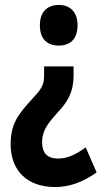

<svg xmlns="http://www.w3.org/2000/svg" viewBox="-20 -563 410 775"><path d="M293 -461C293 -514 264 -543 217 -543C170 -543 141 -514 141 -461C141 -407 169 -379 217 -379C266 -379 293 -408 293 -461ZM277 -258V-295H158V-264C158 -226 155 -211 112 -166C55 -103 23 -66 23 20C23 123 87 192 203 192C260 192 315 172 370 133L326 32C286 61 251 77 215 77C171 77 150 55 150 11C150 -38 176 -67 209 -105C254 -152 277 -192 277 -258Z"/></svg>

Font: Noto Sans Gurmukhi ExtraCondensed
Style: Bold
Weight: 700
Width: 2
Designer: Jelle Bosma - Monotype Design Team
Foundry: Monotype Imaging Inc.
Version: Version 2.004